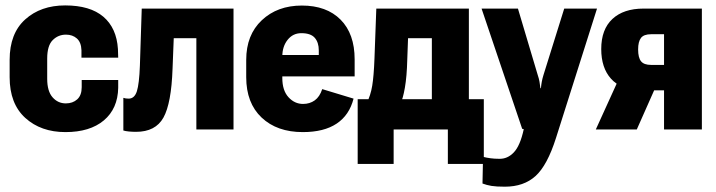

<svg xmlns="http://www.w3.org/2000/svg" viewBox="-20 -478 2644 709"><path d="M15.6 -192.9Q15.6 -95.2 73.2 -42.7Q130.9 9.8 221.7 9.8Q312 9.8 363.5 -33.4Q415 -76.7 416.5 -153.8V-182.6H281.7V-156.2Q281.7 -126 265.1 -111.1Q248.5 -96.2 223.1 -96.2Q193.8 -96.2 174.1 -118.7Q154.3 -141.1 154.3 -187V-261.7Q154.3 -309.6 174.6 -329.8Q194.8 -350.1 223.6 -350.1Q248 -350.1 263.9 -335.9Q279.8 -321.8 280.8 -292.5V-265.1H416.5L415.5 -296.9Q410.6 -374.5 361.6 -416.3Q312.5 -458 220.7 -458Q130.4 -458 73 -406.2Q15.6 -354.5 15.6 -256.8Z M621.6 -336.9H705.1V0H842.3V-446.3H503.4L496.6 -235.8Q494.1 -168 485.4 -140.9Q476.6 -113.8 455.1 -113.8Q449.2 -113.8 444.6 -114.5Q439.9 -115.2 435.5 -116.7V3.9Q442.9 6.3 456.1 7.6Q469.2 8.8 482.4 8.8Q554.2 8.8 583.5 -43.7Q612.8 -96.2 617.2 -224.6Z M889.2 -192.9Q889.2 -97.7 946 -43.9Q1002.9 9.8 1098.1 9.8Q1176.3 9.8 1223.1 -21.5Q1270 -52.7 1285.6 -113.8L1169.9 -148.9Q1160.6 -120.6 1142.3 -107.4Q1124 -94.2 1099.1 -94.2Q1067.9 -94.2 1045.2 -119.1Q1022.5 -144 1022.5 -189.9V-269.5Q1022.5 -306.2 1042 -330.8Q1061.5 -355.5 1092.8 -355.5Q1127.4 -355.5 1142.3 -338.4Q1157.2 -321.3 1157.2 -292V-274.9H963.4V-195.8H1289.6V-258.8Q1289.6 -353 1237.8 -405.3Q1186 -457.5 1094.7 -457.5Q1004.4 -457.5 946.8 -403.3Q889.2 -349.1 889.2 -256.8Z M1633.8 127.4H1766.6V-111.8H1300.8V127.4H1433.6V0H1633.8ZM1486.8 -336.9H1574.7V0H1711.4V-446.3H1369.6L1362.8 -261.7Q1360.4 -197.3 1354.5 -161.4Q1348.6 -125.5 1333.5 -95.7H1458.5Q1467.8 -112.3 1475.1 -154.1Q1482.4 -195.8 1483.9 -257.3Z M1761.7 199.7Q1777.3 205.6 1794.9 208.5Q1812.5 211.4 1844.2 211.4Q1914.1 211.4 1957.5 172.1Q2001 132.8 2033.2 31.2L2184.6 -446.3H2063.5L1986.8 -200.7Q1982.9 -188 1980.7 -176.3Q1978.5 -164.6 1977.5 -152.3H1975.6Q1974.1 -164.6 1972.2 -176.3Q1970.2 -188 1965.8 -200.7L1892.6 -446.3H1758.3L1908.2 -2.4L1914.1 -1Q1900.9 60.1 1877.4 84.7Q1854 109.4 1823.2 108.4Q1805.7 108.4 1791.3 106.4Q1776.9 104.5 1763.7 101.1Z M2331.5 0 2409.7 -176.3 2262.2 -180.2 2180.2 0ZM2432.1 0H2571.8V-446.3H2356.4Q2282.7 -446.3 2241.5 -408Q2200.2 -369.6 2200.2 -296.9Q2200.2 -227.5 2236.1 -187.5Q2272 -147.5 2340.3 -143.6L2360.8 -144.5H2432.1ZM2384.3 -238.3Q2357.9 -238.3 2347.2 -251.7Q2336.4 -265.1 2336.4 -295.4Q2336.4 -324.2 2346.9 -337.9Q2357.4 -351.6 2384.3 -351.6H2432.1V-238.3Z"/></svg>

Font: Roboto Flex Super Cond Bold
Style: Regular
Weight: 700
Width: 3
Designer: Berlow after Robertson
Foundry: Google
Version: Version 3.000